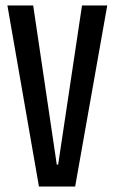

<svg xmlns="http://www.w3.org/2000/svg" viewBox="-20 -680 419 700"><path d="M122 0 7 -660H101L187 -80H192L279 -660H371L254 0Z"/></svg>

Font: Bricolage Grotesque 48pt Condensed
Style: Regular
Weight: 400
Width: 3
Designer: Mathieu Triay
Foundry: Atelier Triay
Version: Version 1.000; ttfautohint (v1.8.4.7-5d5b);gftools[0.9.32]